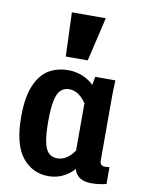

<svg xmlns="http://www.w3.org/2000/svg" viewBox="-80 -744 598 807"><g transform="rotate(10 219.0 -340.5)"><path d="M287.1 -78.1H279.3V-347.7H289.1L304.7 -437.5H390.6L388.7 -375V-94.7Q388.7 -84 394.5 -78.1Q400.4 -72.3 412.1 -72.3Q420.9 -73.2 429.7 -74.2V-2Q396.5 5.9 366.2 5.9Q326.2 5.9 306.6 -14.6Q287.1 -35.2 287.1 -78.1ZM354.5 -309.6 297.9 -285.2Q281.2 -324.2 257.8 -345.7Q234.4 -367.2 206.1 -367.2Q184.6 -367.2 170.4 -353.5Q156.2 -339.8 149.4 -307.6Q142.6 -275.4 142.6 -218.8Q142.6 -163.1 149.4 -130.9Q156.2 -98.6 170.4 -85.4Q184.6 -72.3 206.1 -72.3Q234.4 -72.3 257.8 -93.3Q281.2 -114.3 297.9 -152.3L343.8 -133.8Q312.5 -55.7 272.9 -23.9Q233.4 7.8 182.6 7.8Q114.3 7.8 70.8 -46.4Q27.3 -100.6 27.3 -218.8Q27.3 -299.8 47.9 -350.1Q68.4 -400.4 104.5 -422.9Q140.6 -445.3 189.5 -445.3Q240.2 -445.3 281.7 -416Q323.2 -386.7 354.5 -309.6ZM305.7 -687.5 261.7 -500H168L161.1 -687.5Z"/></g></svg>

Font: Sudo Var
Style: Regular
Weight: 400
Monospace: yes
Designer: Jens Kutilek
Foundry: Jens Kutilek
Version: Version 0.065;FEAKit 1.0